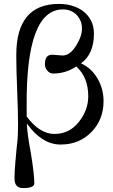

<svg xmlns="http://www.w3.org/2000/svg" viewBox="-20 -730 576 979"><path d="M508 -214Q508 -120 446 -56.5Q384 7 289 7Q194 7 117 -100Q118 -52 138 55Q155 159 155 205Q155 229 98 229Q54 229 54 181Q54 144 58 101L64 34Q67 10 68 -4Q72 -35 72 -96.5Q72 -158 67.5 -269.5Q63 -381 63 -449Q63 -710 280 -710Q354 -710 404 -673Q459 -630 459 -559Q459 -454 393 -407Q446 -383 477 -330Q508 -277 508 -214ZM245 -451 300 -447Q336 -447 367 -495.5Q398 -544 398 -584.5Q398 -625 371 -653.5Q344 -682 301 -682Q112 -682 116 -189V-136Q182 -47 257.5 -47Q333 -47 381.5 -107.5Q430 -168 430 -239Q430 -336 369 -391Q315 -355 251 -355Q234 -355 221.5 -369.5Q209 -384 209 -402Q209 -451 245 -451Z"/></svg>

Font: GFS Didot
Style: Regular
Weight: 400
Designer: Takis Katsoulidis and George D. Matthiopoulos
Foundry: Takis Katsoulidis and George D. Matthiopoulos
Version: Version 1.0